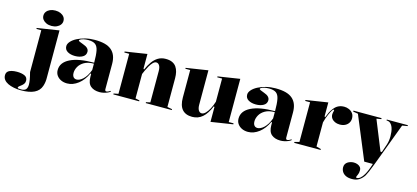

<svg xmlns="http://www.w3.org/2000/svg" viewBox="-235 -1280 4480 2065"><g transform="rotate(15 2004.5 -247.5)"><path d="M180 -539Q147 -539 122 -550.5Q97 -562 82.5 -581Q68 -600 68 -624Q68 -650 82.5 -669Q97 -688 122 -699Q147 -710 180 -710Q213 -710 238 -699Q263 -688 277.5 -669Q292 -650 292 -624Q292 -600 277.5 -581Q263 -562 238 -550.5Q213 -539 180 -539ZM43 215Q0 215 -38 207.5Q-76 200 -104.5 186Q-133 172 -149 151Q-165 130 -165 102Q-165 76 -150 61Q-135 46 -108 39.5Q-81 33 -49 33Q2 33 36 48Q70 63 70 102Q70 122 60 136Q50 150 36 160.5Q22 171 12 179Q2 187 2 196Q2 201 11 203Q20 205 41 205Q80 205 95 186.5Q110 168 110 134Q110 109 105 79.5Q100 50 87 0V-466H33V-477L277 -515V0Q278 33 274.5 58.5Q271 84 263 107Q245 161 190.5 188Q136 215 43 215Z M671 -515Q736 -515 782 -503Q828 -491 858 -465.5Q888 -440 902.5 -402Q917 -364 917 -312V-33Q917 -23 920.5 -17Q924 -11 933 -11Q941 -11 953 -16Q965 -21 979 -30V-20Q966 -10 946.5 -2Q927 6 905.5 10.5Q884 15 863 15Q801 15 764 -16Q727 -47 727 -120Q727 -129 727 -133Q727 -137 727 -140.5Q727 -144 727 -149L719 -155Q701 -115 677 -83.5Q653 -52 624.5 -30Q596 -8 565 3.5Q534 15 502 15Q464 15 434 1Q404 -13 386 -38.5Q368 -64 368 -99Q368 -183 461.5 -229.5Q555 -276 727 -276Q727 -362 717.5 -409.5Q708 -457 681 -476Q654 -495 603 -495Q575 -495 553 -490Q531 -485 518.5 -478Q506 -471 506 -465Q506 -460 518.5 -453.5Q531 -447 563 -436Q627 -414 627 -370Q627 -332 593 -312Q559 -292 508 -292Q458 -292 424.5 -312Q391 -332 391 -371Q391 -397 414 -423Q437 -449 476 -469.5Q515 -490 565.5 -502.5Q616 -515 671 -515ZM727 -265Q662 -265 621 -241.5Q580 -218 560.5 -183Q541 -148 541 -113Q541 -92 547.5 -78.5Q554 -65 564.5 -58.5Q575 -52 590 -52Q605 -52 623 -60Q641 -68 659.5 -85Q678 -102 695.5 -129Q713 -156 727 -195Z M1665 -10V0H1375V-10L1421 -20V-367Q1421 -409 1407.5 -430.5Q1394 -452 1372 -452Q1354 -452 1335.5 -433Q1317 -414 1301.5 -387Q1286 -360 1274 -333.5Q1262 -307 1256 -292V-20L1302 -10V0H1014V-10L1066 -20V-466H1012V-477L1256 -515V-352L1264 -344Q1285 -393 1312.5 -432Q1340 -471 1376.5 -493Q1413 -515 1461 -515Q1505 -515 1534 -501.5Q1563 -488 1579.5 -464Q1596 -440 1603.5 -408.5Q1611 -377 1611 -340V-20Z M1894 14Q1820 14 1782.5 -29.5Q1745 -73 1745 -161V-467H1691V-477L1935 -515V-133Q1935 -92 1948.5 -70.5Q1962 -49 1984 -49Q2004 -49 2025.5 -70Q2047 -91 2066.5 -127.5Q2086 -164 2100 -209V-467H2046V-477L2290 -515V-34H2344V-23L2100 15V-149L2092 -157Q2056 -69 2008 -27.5Q1960 14 1894 14Z M2685 -515Q2750 -515 2796 -503Q2842 -491 2872 -465.5Q2902 -440 2916.5 -402Q2931 -364 2931 -312V-33Q2931 -23 2934.5 -17Q2938 -11 2947 -11Q2955 -11 2967 -16Q2979 -21 2993 -30V-20Q2980 -10 2960.5 -2Q2941 6 2919.5 10.5Q2898 15 2877 15Q2815 15 2778 -16Q2741 -47 2741 -120Q2741 -129 2741 -133Q2741 -137 2741 -140.5Q2741 -144 2741 -149L2733 -155Q2715 -115 2691 -83.5Q2667 -52 2638.5 -30Q2610 -8 2579 3.5Q2548 15 2516 15Q2478 15 2448 1Q2418 -13 2400 -38.5Q2382 -64 2382 -99Q2382 -183 2475.5 -229.5Q2569 -276 2741 -276Q2741 -362 2731.5 -409.5Q2722 -457 2695 -476Q2668 -495 2617 -495Q2589 -495 2567 -490Q2545 -485 2532.5 -478Q2520 -471 2520 -465Q2520 -460 2532.5 -453.5Q2545 -447 2577 -436Q2641 -414 2641 -370Q2641 -332 2607 -312Q2573 -292 2522 -292Q2472 -292 2438.5 -312Q2405 -332 2405 -371Q2405 -397 2428 -423Q2451 -449 2490 -469.5Q2529 -490 2579.5 -502.5Q2630 -515 2685 -515ZM2741 -265Q2676 -265 2635 -241.5Q2594 -218 2574.5 -183Q2555 -148 2555 -113Q2555 -92 2561.5 -78.5Q2568 -65 2578.5 -58.5Q2589 -52 2604 -52Q2619 -52 2637 -60Q2655 -68 2673.5 -85Q2692 -102 2709.5 -129Q2727 -156 2741 -195Z M3028 0V-10L3080 -24V-466H3026V-477L3270 -515V-360L3278 -352Q3290 -384 3303 -410.5Q3316 -437 3330 -453Q3353 -485 3382 -500Q3411 -515 3449 -515Q3476 -515 3501.5 -504Q3527 -493 3544 -471Q3561 -449 3561 -414Q3561 -386 3547 -364Q3533 -342 3508 -329.5Q3483 -317 3449 -317Q3418 -317 3394.5 -328Q3371 -339 3357.5 -358Q3344 -377 3344 -402Q3344 -412 3346 -420.5Q3348 -429 3350 -436Q3352 -443 3352 -448Q3352 -455 3348 -455Q3340 -455 3329.5 -439.5Q3319 -424 3302 -386Q3294 -369 3285.5 -345Q3277 -321 3270 -293V-24L3322 -10V0Z M3728 215Q3685 215 3658 201.5Q3631 188 3617.5 165.5Q3604 143 3604 116Q3604 96 3612.5 81.5Q3621 67 3635.5 57.5Q3650 48 3667.5 43Q3685 38 3703 38Q3725 38 3744.5 45.5Q3764 53 3776 67Q3788 81 3788 104Q3788 119 3785.5 131Q3783 143 3778 153Q3773 165 3769.5 172.5Q3766 180 3766 184Q3766 190 3777 190Q3795 190 3815 173.5Q3835 157 3853 125Q3866 103 3879 71Q3892 39 3904 0H3808L3609 -480L3554 -489V-500H3867V-489L3815 -480L3949 -149H3964L3996 -242Q4003 -263 4006.5 -287Q4010 -311 4010 -335Q4010 -357 4007 -384Q4004 -411 3995 -435Q3986 -459 3969 -474.5Q3952 -490 3925 -490V-500H4160V-490L4101 -480L3921 0Q3901 54 3885.5 89Q3870 124 3861 139Q3839 173 3807.5 194Q3776 215 3728 215Z"/></g></svg>

Font: Kalnia Thin SemiBold
Style: Regular
Weight: 600
Version: Version 1.105